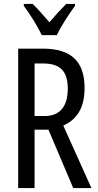

<svg xmlns="http://www.w3.org/2000/svg" viewBox="-20 -1029 501 983"><path d="M194 -849H271C292 -895 334 -958 364 -999V-1009H319C285 -974 267 -955 233 -915C203 -949 172 -986 147 -1009H102V-999C137 -952 173 -893 194 -849ZM199 -780H73V-66H157V-365H228L355 -66H448L304 -386C381 -421 413 -485 413 -579C413 -713 346 -780 199 -780ZM200 -704C287 -704 327 -666 327 -575C327 -482 285 -435 209 -435H157V-704Z"/></svg>

Font: Noto Sans Malayalam UI ExtraCondensed
Style: Regular
Weight: 400
Width: 2
Designer: Jelle Bosma - Monotype Design Team
Foundry: Monotype Imaging Inc.
Version: Version 2.104